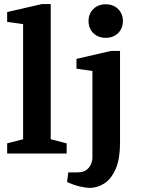

<svg xmlns="http://www.w3.org/2000/svg" viewBox="-20 -751 692 939"><path d="M15 0V-50L93 -70V-633L15 -644V-692L184 -731H228V-70L306 -50V0ZM418 168Q401 168 370.5 161Q340 154 308 139L314 92H359Q386 92 402 80.5Q418 69 425 52Q432 35 432 19V-404L354 -415V-463L523 -502H567V-56Q567 29 544.5 78Q522 127 488 147.5Q454 168 418 168ZM497 -566Q460 -566 436.5 -589Q413 -612 413 -648Q413 -684 436.5 -707Q460 -730 497 -730Q534 -730 557.5 -707Q581 -684 581 -648Q581 -612 557.5 -589Q534 -566 497 -566Z"/></svg>

Font: Manuale
Style: Regular
Weight: 400
Designer: Eduardo Tunni / Pablo Cosgaya
Foundry: Eduardo Tunni / Pablo Cosgaya
Version: Version 1.002